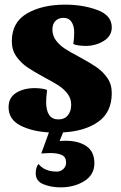

<svg xmlns="http://www.w3.org/2000/svg" viewBox="-20 -550 523 828"><path d="M323 -304Q369 -279 396 -260.5Q423 -242 442.5 -214.5Q462 -187 462 -149Q462 -66 404 -25Q346 16 252 21L237 58L262 57Q319 57 353 80.5Q387 104 387 154Q387 204 343.5 231Q300 258 241 258Q200 258 167 244.5Q134 231 134 197Q134 172 146 157Q172 190 225 190Q241 190 253 179Q265 168 265 151Q265 127 246.5 118.5Q228 110 198 110Q184 110 158 112L191 21Q118 17 67.5 -9Q17 -35 17 -88Q17 -129 49.5 -149.5Q82 -170 130 -170Q143 -170 159.5 -168Q176 -166 183 -161Q179 -129 179 -111Q179 -35 232 -35Q258 -35 272.5 -52.5Q287 -70 287 -98Q287 -125 271.5 -145.5Q256 -166 233 -181Q210 -196 170 -217Q124 -242 97 -260.5Q70 -279 50.5 -306.5Q31 -334 31 -372Q31 -454 96.5 -492Q162 -530 261 -530Q337 -530 399.5 -507Q462 -484 462 -432Q462 -395 427.5 -373.5Q393 -352 349 -352Q336 -352 319.5 -354Q303 -356 296 -361Q298 -372 299 -386Q300 -400 300 -411Q300 -438 288.5 -455.5Q277 -473 254 -473Q232 -473 219 -459.5Q206 -446 206 -423Q206 -396 221.5 -375.5Q237 -355 260 -340Q283 -325 323 -304Z"/></svg>

Font: Sansita ExtraBold
Style: Regular
Weight: 800
Designer: Pablo Cosgaya
Foundry: Omnibus-Type
Version: Version 1.006